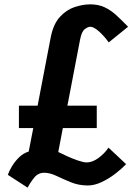

<svg xmlns="http://www.w3.org/2000/svg" viewBox="-20 -842 634 883"><path d="M107 21 16 -38Q22.5 -57 36.2 -79.2Q50 -101.5 69.2 -119.8Q88.5 -138 112 -145L133 -253H67V-356H153L213 -669Q225 -731 255.2 -764Q285.5 -797 323.2 -809.5Q361 -822 395 -822Q432 -822 460.2 -809Q488.5 -796 514 -772.8Q539.5 -749.5 569 -719L480 -647Q459 -676.5 435 -697.8Q411 -719 395 -719Q384.5 -719 370 -708Q355.5 -697 348.5 -661L290 -356H425V-253H269L248 -143Q262.5 -135.5 287.8 -124Q313 -112.5 338.5 -103.8Q364 -95 379 -95Q404.5 -95 432.5 -115.2Q460.5 -135.5 479 -163L560 -87Q540 -66 510.5 -43.2Q481 -20.5 447.8 -4.8Q414.5 11 384 11Q342 11 306 -3.8Q270 -18.5 239.8 -33Q209.5 -47.5 183 -47.5Q155.5 -47.5 137.2 -25Q119 -2.5 107 21Z"/></svg>

Font: Junction
Style: Bold
Weight: 700
Designer: Caroline Hadilaksono
Foundry: Caroline Hadilaksono, Tyler Finck, The League of Moveable Type
Version: Version 2.000; ttfautohint (v1.8.3)